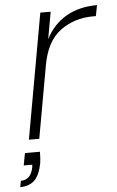

<svg xmlns="http://www.w3.org/2000/svg" viewBox="-76 -592 507 830"><g transform="rotate(-5 177.5 -176.5)"><path d="M33 0H78L134 -313C146 -382 172 -431 213 -462C254 -492 301 -507 354 -507H368L377 -554C273 -554 197 -509 154 -426L175 -543H130ZM39 180C55 165 66 140 73 105C75 90 76 74 76 56H11L1 109H38L37 120C30 156 12 174 -17 174L-22 201C3 201 23 194 39 180Z"/></g></svg>

Font: Momo Neue ExtLt
Style: Italic
Weight: 200
Italic angle: -10°
Designer: Ninad Kale (Devanagari), Jonny Pinhorn (Latin)
Foundry: Indian Type Foundry
Version: 4.004